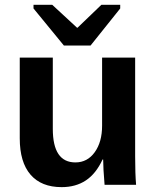

<svg xmlns="http://www.w3.org/2000/svg" viewBox="-20 -767 651 797"><path d="M62 -527.8H199.2V-231.9Q199.2 -92.8 293 -92.8Q342.8 -92.8 373.3 -135.3Q403.8 -177.7 403.8 -245.1V-527.8H541V-118.2Q541 -45.4 544.9 0H414.1Q408.2 -70.3 408.2 -105H405.8Q378.4 -45.9 336.4 -18.1Q294.4 9.8 235.8 9.8Q151.4 9.8 106.7 -42Q62 -93.8 62 -192.9ZM479 -731.9 356 -578.1H245.1L119.1 -731.9V-747.1H196.8L299.8 -651.9H301.8L400.9 -747.1H479Z"/></svg>

Font: Libra Sans Modern
Style: Bold
Weight: 700
Foundry: Stefan Peev, Context Ltd
Version: Version 1.000